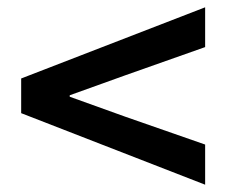

<svg xmlns="http://www.w3.org/2000/svg" viewBox="-20 -638 620 526"><path d="M542 -132 38 -328V-423L542 -618V-509L324 -432L171 -377V-373L324 -318L542 -242Z"/></svg>

Font: Noto Sans KR SemiBold
Style: Regular
Weight: 600
Designer: Ryoko NISHIZUKA  (kana, bopomofo & ideographs); Paul D. Hunt (Latin, Greek & Cyrillic); Sandoll Communications , Soo-you
Foundry: Adobe
Version: Version 2.004-H2;hotconv 1.0.118;makeotfexe 2.5.65603